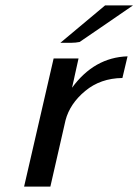

<svg xmlns="http://www.w3.org/2000/svg" viewBox="-20 -689 511 709"><path d="M203 -531 368 -669H471Q418 -632 353 -588Q288 -544 274 -534Q259 -531 244 -531ZM69 0 178 -473H270L256 -410Q255 -406 253 -396L246 -365Q328 -477 451 -481L432 -401Q351 -400 294.5 -353Q238 -306 222 -245L166 0Z"/></svg>

Font: Coval
Style: Italic
Weight: 400
Foundry: Context Ltd
Version: Version 001.000